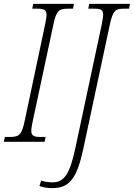

<svg xmlns="http://www.w3.org/2000/svg" viewBox="-40 -734 693 994"><path d="M-20 0H191L196 -25H171C137 -25 122 -30 122 -57C122 -69 125 -86 130 -109L236 -605C251 -679 265 -689 313 -689H338L343 -714H132L127 -689H152C186 -689 201 -684 201 -657C201 -645 198 -629 193 -605L88 -109C73 -35 58 -25 11 -25H-15ZM230 240C321 240 359 188 392 33L528 -604C545 -682 557 -689 605 -689H628L633 -714H422L417 -689H445C482 -689 494 -684 494 -657C494 -645 490 -627 486 -604L350 33C321 171 290 210 232 210C214 210 188 207 173 201L164 229C184 236 204 240 230 240Z"/></svg>

Font: Noto Serif Condensed ExtraLight
Style: Italic
Weight: 200
Width: 3
Italic angle: -12°
Designer: Monotype Design Team
Foundry: Monotype Imaging Inc.
Version: Version 2.013